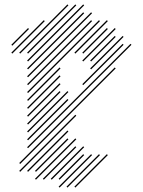

<svg xmlns="http://www.w3.org/2000/svg" viewBox="-20 -810 647 870"><path d="M71.4 -67.1 504.3 -500 500 -504.3 67.1 -71.4ZM107.1 -31.4 290 -214.3 285.7 -218.6 102.9 -35.7ZM142.9 -31.4 290 -178.6 285.7 -182.9 138.6 -35.7ZM142.9 4.3 325.7 -178.6 321.4 -182.9 138.6 0ZM178.6 4.3 325.7 -142.9 321.4 -147.1 174.3 0ZM214.3 4.3 361.4 -142.9 357.1 -147.1 210 0ZM250 4.3 361.4 -107.1 357.1 -111.4 245.7 0ZM250 40 397.1 -107.1 392.9 -111.4 245.7 35.7ZM285.7 40 432.9 -107.1 428.6 -111.4 281.4 35.7ZM321.4 40 468.6 -107.1 464.3 -111.4 317.1 35.7ZM71.4 -31.4 325.7 -285.7 321.4 -290 67.1 -35.7ZM107.1 -138.6 575.7 -607.1 571.4 -611.4 102.9 -142.9ZM107.1 -174.3 290 -357.1 285.7 -361.4 102.9 -178.6ZM107.1 -210 290 -392.9 285.7 -397.1 102.9 -214.3ZM107.1 -245.7 254.3 -392.9 250 -397.1 102.9 -250ZM107.1 -281.4 254.3 -428.6 250 -432.9 102.9 -285.7ZM107.1 -317.1 254.3 -464.3 250 -468.6 102.9 -321.4ZM107.1 -352.9 254.3 -500 250 -504.3 102.9 -357.1ZM357.1 -424.3 540 -607.1 535.7 -611.4 352.9 -428.6ZM392.9 -495.7 540 -642.9 535.7 -647.1 388.6 -500ZM392.9 -531.4 504.3 -642.9 500 -647.1 388.6 -535.7ZM357.1 -531.4 504.3 -678.6 500 -682.9 352.9 -535.7ZM357.1 -567.1 468.6 -678.6 464.3 -682.9 352.9 -571.4ZM321.4 -567.1 468.6 -714.3 464.3 -718.6 317.1 -571.4ZM107.1 -388.6 432.9 -714.3 428.6 -718.6 102.9 -392.9ZM107.1 -424.3 397.1 -714.3 392.9 -718.6 102.9 -428.6ZM107.1 -460 397.1 -750 392.9 -754.3 102.9 -464.3ZM107.1 -495.7 361.4 -750 357.1 -754.3 102.9 -500ZM107.1 -567.1 325.7 -785.7 321.4 -790 102.9 -571.4ZM107.1 -531.4 361.4 -785.7 357.1 -790 102.9 -535.7ZM71.4 -567.1 290 -785.7 285.7 -790 67.1 -571.4ZM35.7 -567.1 182.9 -714.3 178.6 -718.6 31.4 -571.4ZM35.7 -602.9 111.4 -678.6 107.1 -682.9 31.4 -607.1Z"/></svg>

Font: Gossip High Needlepoint
Style: Regular
Weight: 100
Width: 7
Designer: Deborah Khodanovich
Version: Version 1.001;Glyphs 3.3.1 (3343)